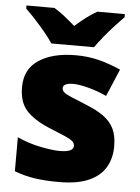

<svg xmlns="http://www.w3.org/2000/svg" viewBox="-54 -809 626 861"><g transform="rotate(5 258.5 -378.0)"><path d="M477 -170Q477 -118 453.5 -77Q430 -36 378.5 -13Q327 10 243 10Q184 10 137.5 3.5Q91 -3 43 -21V-174Q96 -150 150 -139.5Q204 -129 235 -129Q297 -129 297 -157Q297 -169 287 -178Q277 -187 251.5 -198Q226 -209 179 -228Q110 -257 76 -294.5Q42 -332 42 -400Q42 -481 104.5 -522Q167 -563 270 -563Q325 -563 373 -551Q421 -539 473 -516L421 -393Q380 -412 338 -423Q296 -434 271 -434Q224 -434 224 -411Q224 -401 232.5 -393Q241 -385 265 -375Q289 -365 335 -346Q383 -327 414.5 -304.5Q446 -282 461.5 -250.5Q477 -219 477 -170ZM156 -606Q141 -629 118.5 -656Q96 -683 72.5 -708.5Q49 -734 30 -752V-766H156Q182 -750 203.5 -733Q225 -716 251 -693Q277 -716 300 -733.5Q323 -751 349 -766H473V-752Q456 -735 432.5 -709.5Q409 -684 386.5 -656.5Q364 -629 348 -606Z"/></g></svg>

Font: Noto Sans Gurmukhi UI Black
Style: Regular
Weight: 900
Designer: Jelle Bosma - Monotype Design Team
Foundry: Monotype Imaging Inc.
Version: Version 2.004; ttfautohint (v1.8.4.7-5d5b)